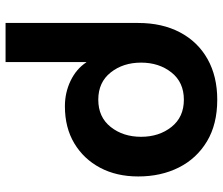

<svg xmlns="http://www.w3.org/2000/svg" viewBox="-74 -696 782 673"><g transform="rotate(-90 316.5 -359.0)"><path d="M304 12Q386 12 446.5 -22Q507 -56 540 -118.5Q573 -181 573 -265V-730H436V-447H435Q412 -482 370.5 -502Q329 -522 281 -522Q206 -522 151 -489Q96 -456 65.5 -398.5Q35 -341 35 -265Q35 -185 66.5 -122.5Q98 -60 158 -24Q218 12 304 12ZM304 -105Q243 -105 208.5 -148.5Q174 -192 174 -255Q174 -318 208.5 -361.5Q243 -405 304 -405Q365 -405 399.5 -361.5Q434 -318 434 -255Q434 -192 399.5 -148.5Q365 -105 304 -105Z"/></g></svg>

Font: MuseoModerno SemiBold
Style: Regular
Weight: 600
Designer: Pablo Cosgaya, Héctor Gatti, Marcela Romero, and the Authors of The MuseoModerno Project.
Foundry: Omnibus-Type Team
Version: Version 1.001